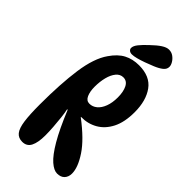

<svg xmlns="http://www.w3.org/2000/svg" viewBox="-284 -978 1047 1047"><g transform="rotate(45 239.5 -454.0)"><path d="M131 7Q101 7 84.5 -13.5Q68 -34 61.5 -80.5Q55 -127 55 -205Q55 -364 71 -477.5Q87 -591 130 -652Q162 -699 200 -719Q238 -739 287 -739Q372 -739 411.5 -684.5Q451 -630 451 -541Q451 -464 425.5 -414Q400 -364 357 -339.5Q314 -315 262 -316V-314Q360 -240 403 -175Q446 -110 446 -63Q446 -37 431 -21Q416 -5 388 -5Q363 -5 332 -32Q301 -59 264 -122Q227 -185 183 -292H179Q184 -270 187.5 -237.5Q191 -205 193.5 -171Q196 -137 196 -107Q196 -52 181 -22.5Q166 7 131 7ZM243 -399Q267 -399 286.5 -415Q306 -431 317.5 -461.5Q329 -492 329 -533Q329 -577 315 -604.5Q301 -632 273 -632Q249 -632 232 -611.5Q215 -591 206.5 -557.5Q198 -524 198 -485Q198 -448 209 -423.5Q220 -399 243 -399ZM189 -775Q189 -791 205 -811Q221 -831 248 -856Q278 -885 301 -900Q324 -915 342 -915Q362 -915 377 -904Q392 -893 401 -878Q410 -863 410 -850Q410 -831 393 -817.5Q376 -804 347 -792Q323 -782 298 -773Q273 -764 252 -758.5Q231 -753 217 -753Q204 -753 196.5 -759.5Q189 -766 189 -775Z"/></g></svg>

Font: DynaPuff Condensed
Style: Regular
Weight: 400
Width: 3
Designer: Toshi Omagari, Jennifer Daniel
Foundry: Google Fonts
Version: Version 2.000